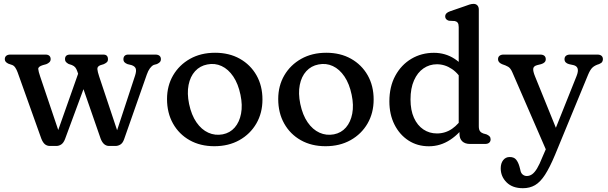

<svg xmlns="http://www.w3.org/2000/svg" viewBox="-20 -758 3199 1011"><path d="M276.4 10.6H243.1Q227.3 10.6 216.3 1.4Q205.4 -7.8 197.4 -28.4L72.9 -376.8Q68 -390.4 60.9 -401.3Q53.8 -412.2 44.1 -415.8L24.1 -422.6Q14.6 -427.2 9.9 -432.9Q5.3 -438.7 5.3 -446.2Q5.3 -458 13 -464.3Q20.8 -470.6 34.3 -470.6H219.7Q233 -470.6 239.9 -464.2Q246.7 -457.8 246.7 -446.6Q246.7 -436.8 240.2 -430.4Q233.7 -424 223.5 -420L206.1 -415.2Q180.4 -407.5 181.4 -394.6Q182.4 -381.7 191.6 -355L298.2 -39.2L274.3 -38.5L399.4 -392.5L443.3 -352.6L322.2 -25.1Q314.5 -5.3 302.5 2.6Q290.5 10.6 276.4 10.6ZM587.9 10.6H554.6Q539.9 10.6 528.8 1.3Q517.7 -7.9 510.1 -27.5L386.6 -383.4Q382.4 -395.5 376.3 -403.1Q370.2 -410.7 358.3 -415.6L341.1 -421.2Q331.1 -426.9 326.7 -432.4Q322.3 -438 322.3 -446.6Q322.3 -470.6 349.3 -470.6H524.1Q548.5 -470.6 548.5 -446.2Q548.5 -436 542.9 -430.6Q537.3 -425.3 526.5 -420.2L508.5 -414.6Q491.7 -408.1 492.7 -394.3Q493.7 -380.5 502.2 -355.2L607.6 -39.4L585.6 -38.7L691.3 -360.1Q699 -383.9 694.9 -396.5Q690.7 -409.2 672.4 -415.2L651.9 -420.2Q641.5 -424.1 635.7 -430.1Q629.9 -436.2 629.9 -446.2Q629.9 -458 636.6 -464.3Q643.3 -470.6 654.9 -470.6H798.3Q812.2 -470.6 819.8 -464.3Q827.3 -458 827.3 -446.2Q827.3 -437.5 822.7 -431.9Q818 -426.4 806.7 -420.8L789.7 -416.2Q778.7 -411 769.4 -398.3Q760 -385.6 753 -365.4L633.4 -24.5Q626.3 -4.5 614 3Q601.7 10.6 587.9 10.6Z M1112.5 -480.2Q1186.6 -480.2 1242.8 -448.7Q1298.9 -417.1 1330.5 -361.7Q1362 -306.2 1362 -233.9Q1362 -163.3 1329.9 -107.7Q1297.7 -52.1 1240.6 -20.1Q1183.5 11.9 1108.7 11.9Q1034.8 11.9 978.6 -19.7Q922.5 -51.3 891 -107.4Q859.5 -163.5 859.5 -236.7Q859.5 -306.2 891.6 -361.3Q923.8 -416.3 980.8 -448.3Q1037.8 -480.2 1112.5 -480.2ZM1152.7 -50.6Q1191.2 -58.1 1216 -86.6Q1240.8 -115.1 1249.3 -159.6Q1257.8 -204 1246.3 -258.6Q1234.3 -316.8 1208.3 -355.2Q1182.3 -393.7 1147 -410.1Q1111.8 -426.6 1071.6 -418.6Q1032.9 -411.3 1007.3 -383.2Q981.7 -355.1 973 -310.9Q964.2 -266.7 975.6 -211Q987.9 -152.2 1014.4 -113.9Q1040.9 -75.5 1076.9 -59.3Q1112.8 -43.1 1152.7 -50.6Z M1698 -480.2Q1772.1 -480.2 1828.3 -448.7Q1884.4 -417.1 1916 -361.7Q1947.5 -306.2 1947.5 -233.9Q1947.5 -163.3 1915.4 -107.7Q1883.2 -52.1 1826.1 -20.1Q1769 11.9 1694.2 11.9Q1620.3 11.9 1564.1 -19.7Q1508 -51.3 1476.5 -107.4Q1445 -163.5 1445 -236.7Q1445 -306.2 1477.1 -361.3Q1509.3 -416.3 1566.3 -448.3Q1623.3 -480.2 1698 -480.2ZM1738.2 -50.6Q1776.7 -58.1 1801.5 -86.6Q1826.3 -115.1 1834.8 -159.6Q1843.3 -204 1831.8 -258.6Q1819.8 -316.8 1793.8 -355.2Q1767.8 -393.7 1732.5 -410.1Q1697.3 -426.6 1657.1 -418.6Q1618.4 -411.3 1592.8 -383.2Q1567.2 -355.1 1558.5 -310.9Q1549.7 -266.7 1561.1 -211Q1573.4 -152.2 1599.9 -113.9Q1626.4 -75.5 1662.4 -59.3Q1698.3 -43.1 1738.2 -50.6Z M2399.4 -90.4 2395.4 -96V-615.2Q2395.4 -631.4 2390 -638.3Q2384.7 -645.2 2374.8 -647.2L2343.8 -648.8Q2334.9 -651.4 2329.5 -657Q2324.2 -662.6 2324.2 -671.2Q2324.2 -680.6 2330.5 -687.4Q2336.9 -694.2 2349.8 -698.6L2425.2 -724.6Q2439.9 -730.1 2451.6 -733.9Q2463.3 -737.6 2473.4 -737.6Q2486.4 -737.6 2493.8 -729.5Q2501.2 -721.4 2501.2 -707.6V-93.4Q2501.2 -75.7 2507.4 -67.4Q2513.5 -59.1 2524.2 -55.4L2542 -50.4Q2552.2 -46 2557.8 -40Q2563.4 -34 2563.4 -24.4Q2563.4 -13.1 2555.9 -6.6Q2548.3 0 2534.4 0H2455Q2428.9 0 2414.1 -13.8Q2399.4 -27.5 2399.4 -54.2ZM2030.3 -224.1Q2030.3 -302 2061.7 -359.5Q2093.1 -417 2146.3 -448.5Q2199.5 -479.9 2264.7 -479.9Q2324.8 -479.9 2373.4 -448.5Q2422 -417 2449.3 -363L2422.3 -318.9Q2397.5 -369 2360.2 -394.3Q2322.9 -419.6 2280.5 -419.6Q2241.5 -419.6 2209.9 -397.9Q2178.3 -376.2 2160 -334.7Q2141.6 -293.3 2141.6 -234.6Q2141.6 -177.6 2159.7 -137.6Q2177.8 -97.6 2209.3 -76.5Q2240.7 -55.3 2280.8 -55.3Q2324.9 -55.3 2360.7 -80Q2396.4 -104.7 2422.5 -149.3L2440.2 -115.9Q2403.1 -56.3 2351 -22.1Q2298.9 12.2 2238.3 12.2Q2177.6 12.2 2130.7 -18.3Q2083.9 -48.8 2057.1 -102.1Q2030.3 -155.4 2030.3 -224.1Z M2923.4 -44.8 2869.3 63.6 2678 -376.8Q2668.6 -399 2655.9 -406.4Q2643.3 -413.8 2623.4 -420.2Q2612.9 -424.8 2607.6 -431.2Q2602.4 -437.6 2602.4 -446.2Q2602.4 -458 2610.3 -464.3Q2618.3 -470.6 2631.4 -470.6H2824.8Q2838.7 -470.6 2846.3 -464.3Q2853.8 -458 2853.8 -446.2Q2853.8 -436.4 2847.4 -430Q2841 -423.6 2829.2 -420.2L2809.2 -415.2Q2789.8 -410.4 2787.9 -396.9Q2785.9 -383.5 2797.5 -355.2ZM2835.6 70.4 2865.1 2.4 2884.8 -29.6 3015.9 -357.4Q3026.1 -383 3021.6 -397Q3017.1 -411 2999.3 -415.2L2976.3 -420.2Q2964.7 -423.3 2958.6 -429.8Q2952.5 -436.4 2952.5 -446.2Q2952.5 -458 2960.3 -464.3Q2968.1 -470.6 2981.5 -470.6H3125.7Q3139.6 -470.6 3147.2 -464.3Q3154.7 -458 3154.7 -446.2Q3154.7 -439.2 3151 -432.5Q3147.2 -425.8 3134.7 -420.7Q3112.1 -413.9 3100.1 -402.7Q3088 -391.6 3077 -365.4L2902.3 58.2Q2874.7 124 2849.9 162.3Q2825.1 200.6 2797.5 216.8Q2769.8 233 2733.5 233Q2678.4 233 2647.5 202.2Q2616.6 171.4 2616.6 128.4Q2616.6 102 2629.5 85.4Q2642.4 68.8 2663.8 68.8Q2686.6 68.8 2697.7 82.5Q2708.8 96.2 2715.2 118.8L2719.6 135.6Q2722.4 152.9 2732 160.8Q2741.6 168.8 2753.8 168.8Q2768.9 168.8 2781.9 159.6Q2794.9 150.5 2808 129Q2821 107.5 2835.6 70.4Z"/></svg>

Font: Fraunces SuperSoft
Style: Regular
Weight: 900
Version: Version 1.000;[b76b70a41]